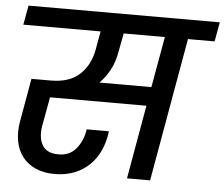

<svg xmlns="http://www.w3.org/2000/svg" viewBox="-53 -800 1016 869"><g transform="rotate(5 455.5 -365.5)"><path d="M466 -568Q458 -520 438 -483.5Q418 -447 392 -421H628L669 -652H482ZM42 -740H911L895 -652H774L659 0H554L613 -335H175L151 -203Q142 -149 162 -115Q182 -81 236 -81Q286 -81 315.5 -116.5Q345 -152 353 -205H454Q448 -157 430.5 -118Q413 -79 383.5 -50.5Q354 -22 314.5 -6.5Q275 9 226 9Q175 9 138 -8Q101 -25 78.5 -54.5Q56 -84 48.5 -124.5Q41 -165 49 -213L84 -411H172Q256 -411 302.5 -454Q349 -497 362 -568L377 -652H26Z"/></g></svg>

Font: SVN-Poppins Medium
Style: Italic
Weight: 500
Italic angle: -10°
Designer: Ninad Kale (Devanagari), Jonny Pinhorn (Latin)
Foundry: Indian Type Foundry
Version: Version 3.002 2017; ttfautohint (v1.8.3)